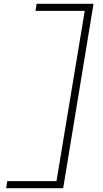

<svg xmlns="http://www.w3.org/2000/svg" viewBox="-20 -843 540 1006"><path d="M12 143 18 106H276L424 -786H166L172 -823H470L311 143Z"/></svg>

Font: Iosevka Slab XLtObl
Style: Regular
Weight: 200
Italic angle: -9°
Monospace: yes
Designer: Belleve Invis
Foundry: Belleve Invis
Version: Version 11.1.1; ttfautohint (v1.8.3)